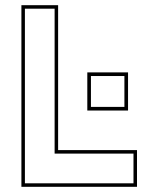

<svg xmlns="http://www.w3.org/2000/svg" viewBox="-20 -720 575 740"><path d="M62.5 0V-700H204V-141.5H508V0ZM76 -13.5H494.5V-128H190.5V-686.5H76ZM316.5 -294V-441H473.5V-294ZM330.5 -308H459.5V-427H330.5Z"/></svg>

Font: Tourney Thin Thin
Style: Regular
Weight: 250
Version: Version 1.015